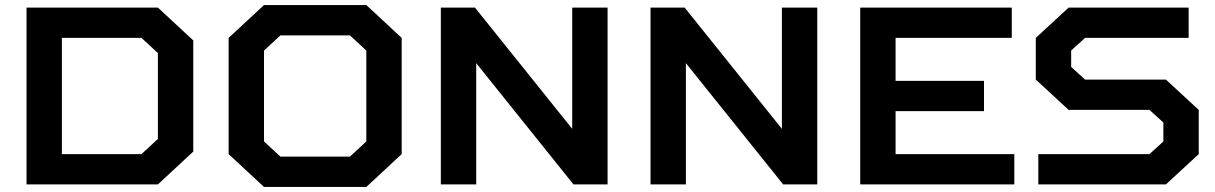

<svg xmlns="http://www.w3.org/2000/svg" viewBox="-20 -730 4810 760"><path d="M85 0V-700H605L745 -570V-130L605 0ZM225 -120H540L605 -180V-520L540 -580H225Z M1090 -590 1025 -530V-170L1090 -110H1365L1430 -170V-530L1365 -590ZM1025 -710H1430L1570 -580V-120L1430 10H1025L885 -120V-580Z M2245 -220V-700H2385V0H2250L1865 -480V0H1725V-700H1860Z M3075 -220V-700H3215V0H3080L2695 -480V0H2555V-700H2690Z M3385 -700H3985V-580H3525V-410H3875V-290H3525V-120H3995V0H3385Z M4210 -295 4080 -415V-580L4210 -700H4685V-580H4275L4220 -530V-465L4275 -415H4595L4725 -295V-120L4595 0H4090V-120H4530L4585 -170V-245L4530 -295Z"/></svg>

Font: Squares Bold
Style: Regular
Weight: 400
Designer: Typetype
Foundry: Typetype
Version: Version 001.000